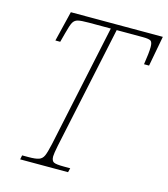

<svg xmlns="http://www.w3.org/2000/svg" viewBox="-107 -799 774 883"><g transform="rotate(15 279.5 -357.0)"><path d="M75 -20H105Q139 -20 154.5 -25.5Q170 -31 177.5 -47.5Q185 -64 194 -105L318 -689H214Q176 -689 161 -685Q146 -681 138.5 -667.5Q131 -654 121 -615L109 -570H86L121 -714H559L532 -570H508Q517 -627 517 -654Q517 -677 508.5 -683Q500 -689 470 -689H346L222 -105Q214 -65 214 -53Q214 -32 225 -26Q236 -20 274 -20H304L299 0H71Z"/></g></svg>

Font: Noto Serif NarrowThin
Style: Italic
Weight: 250
Width: 4
Italic angle: -12°
Designer: Monotype Design Team
Foundry: Monotype Imaging Inc.
Version: Version 1.001